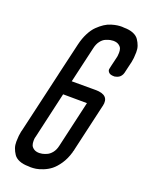

<svg xmlns="http://www.w3.org/2000/svg" viewBox="-179 -882 892 1164"><g transform="rotate(20 267.0 -300.0)"><path d="M358 -287 204 -288 136 9Q135 13 133.5 18.5Q132 24 132 39Q132 54 136 65.5Q140 77 153.5 86.5Q167 96 189 96H190Q198 96 208 94Q218 92 235.5 85Q253 78 268 59.5Q283 41 289 13ZM416 -536Q418 -546 419 -550L433 -609Q434 -613 435 -618.5Q436 -624 436.5 -639.5Q437 -655 433 -666.5Q429 -678 415.5 -687.5Q402 -697 380 -697H379Q371 -697 360.5 -695Q350 -693 332.5 -686Q315 -679 300.5 -660Q286 -641 280 -613L230 -397L226 -380H354H376H378H380Q472 -380 454 -304L453 -301L383 3Q383 5 382 9Q381 13 379.5 16Q378 19 378 22H379V23H378Q365 68 342.5 101Q320 134 297.5 151.5Q275 169 248 179.5Q221 190 203.5 192.5Q186 195 170 195L155 194Q121 194 96.5 184Q72 174 60 156Q48 138 41.5 119Q35 100 35.5 77.5Q36 55 37.5 40.5Q39 26 42 12L45 1L136 -392V-393L185 -603Q195 -645 212 -678Q229 -711 249.5 -731Q270 -751 290.5 -764.5Q311 -778 333 -784.5Q355 -791 370 -793Q385 -795 399 -795L413 -794Q448 -794 472.5 -784Q497 -774 509 -756Q521 -738 527.5 -719.5Q534 -701 533.5 -678.5Q533 -656 531.5 -641.5Q530 -627 527 -613L524 -601L509 -537Q506 -526 499.5 -517.5Q493 -509 486 -505Q479 -501 472 -499Q465 -497 460 -496H456Q432 -496 422.5 -506Q413 -516 414 -526Z"/></g></svg>

Font: Soda Fountain
Style: RegularOblique
Weight: 400
Version: Version 1.0